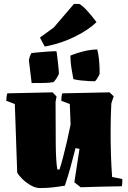

<svg xmlns="http://www.w3.org/2000/svg" viewBox="-20 -942 648 971"><path d="M182 9Q161 9 138 -3.5Q115 -16 96 -34Q77 -52 67 -69Q64 -156 61 -242.5Q58 -329 55 -416L12 -432Q12 -442 13 -451Q14 -460 17 -470L246 -475L266 -454L261 -426Q261 -290 262 -207Q263 -124 270 -85H281Q289 -109 299 -147Q309 -185 319 -228.5Q329 -272 337 -312Q336 -338 335 -364Q334 -390 333 -416L290 -432Q290 -442 291 -451Q292 -460 295 -470L534 -475L555 -455L543 -419Q540 -360 539.5 -293.5Q539 -227 541 -163Q543 -99 547 -47L598 -37Q599 -28 598.5 -18.5Q598 -9 596 0Q544 1 492 2Q440 3 388 5L356 -20L382 -189L362 -193Q348 -138 336 -94.5Q324 -51 308 -3Q271 3 243.5 6Q216 9 182 9ZM351 -542Q345 -572 340.5 -602Q336 -632 336 -661Q371 -675 404.5 -683Q438 -691 472 -692Q478 -668 480.5 -642Q483 -616 483.5 -596Q484 -576 484 -570Q484 -567 479 -557.5Q474 -548 468 -539.5Q462 -531 459 -531Q449 -531 428.5 -532Q408 -533 386.5 -535.5Q365 -538 351 -542ZM140 -522 126 -638Q129 -655 138 -673Q148 -675 171 -677Q194 -679 220 -681Q246 -683 265 -683Q266 -683 268 -667.5Q270 -652 272.5 -631Q275 -610 276.5 -592Q278 -574 278 -569Q275 -561 267 -548Q259 -535 251 -527Q233 -523 205.5 -522.5Q178 -522 140 -522ZM206 -707 182 -752 252 -803 354 -922H381Q398 -913 420.5 -888Q443 -863 459 -842L468 -830Q428 -791 359.5 -757Q291 -723 214 -708Z"/></svg>

Font: Labrada Black
Style: Regular
Weight: 900
Designer: Mercedes Jáuregui
Foundry: Omnibus-Type Team
Version: Version 1.000; ttfautohint (v1.8.4.7-5d5b)